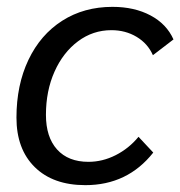

<svg xmlns="http://www.w3.org/2000/svg" viewBox="-20 -530 526 560"><path d="M28 -187Q28 -282 63 -355.5Q98 -429 161.5 -469.5Q225 -510 308 -510Q372 -510 419 -485Q466 -460 486 -415L426 -369Q411 -403 378.5 -422.5Q346 -442 305 -442Q251 -442 207.5 -409.5Q164 -377 139 -321Q114 -265 114 -195Q114 -130 146.5 -94Q179 -58 238 -58Q279 -58 317.5 -77.5Q356 -97 384 -131L427 -85Q352 10 229 10Q135 10 81.5 -42.5Q28 -95 28 -187Z"/></svg>

Font: Sarabun
Style: Italic
Weight: 400
Italic angle: -10°
Designer: Suppakit Chalermlarp | Katatrad Co.,Ltd.
Foundry: Cadson Demak Co.,Ltd.
Version: Version 1.000; ttfautohint (v1.6)